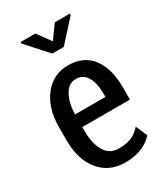

<svg xmlns="http://www.w3.org/2000/svg" viewBox="-188 -837 814 932"><g transform="rotate(-30 218.5 -370.5)"><path d="M232.9 9.8Q143.6 9.8 91.3 -54.4Q39.1 -118.7 39.1 -222.7V-299.8Q39.1 -405.3 90.8 -471.7Q142.6 -538.1 225.6 -538.1Q313.5 -538.1 358.9 -477.8Q404.3 -417.5 404.3 -312V-243.7H137.2V-222.7Q137.2 -152.3 162.6 -108.6Q188 -64.9 239.3 -64.9Q286.1 -64.9 314.2 -78.1Q342.3 -91.3 362.8 -115.7L390.6 -52.2Q366.7 -23.4 326.9 -6.8Q287.1 9.8 232.9 9.8ZM225.6 -461.9Q185.5 -461.9 162.6 -420.9Q139.6 -379.9 137.2 -314.5H307.6V-334.5Q307.6 -391.6 287.4 -426.8Q267.1 -461.9 225.6 -461.9ZM221.7 -675.8 275.9 -751H359.9V-742.7L253.9 -625.5H189.9L84.5 -742.2V-751H167Z"/></g></svg>

Font: Franco
Style: Regular
Weight: 400
Designer: Google
Version: Version 1.200311; 2013